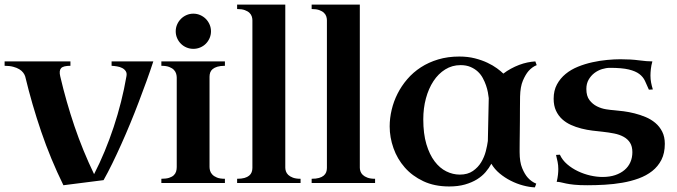

<svg xmlns="http://www.w3.org/2000/svg" viewBox="-38 -790 2922 829"><path d="M-18.1 -524.9H266.1V-505.9Q250.5 -505.9 240.5 -503.4Q230.5 -501 225.6 -495.4Q220.7 -489.7 220 -481Q219.2 -472.2 222.2 -460Q247.6 -351.1 283.4 -245.4Q319.3 -139.6 368.2 -38.1Q392.6 -85.4 413.8 -136.7Q435.1 -188 452.9 -241.7Q470.7 -295.4 484.6 -350.6Q498.5 -405.8 507.8 -460Q510.7 -473.6 505.1 -482.4Q499.5 -491.2 489.5 -496.3Q479.5 -501.5 467 -503.4Q454.6 -505.4 443.8 -505.9V-524.9H624Q610.8 -484.4 594.7 -439.9Q578.6 -395.5 561 -349.4Q543.5 -303.2 524.4 -257.1Q505.4 -210.9 485.8 -167.5Q466.3 -124 447 -84.5Q427.7 -44.9 409.2 -12.2L235.8 9.8Q180.2 -103.5 139.9 -221.7Q99.6 -339.8 70.8 -460Q68.4 -467.8 62.3 -476.1Q56.2 -484.4 45.4 -491Q34.7 -497.6 19 -501.7Q3.4 -505.9 -18.1 -505.9Z M933.1 0H658.7V-18.1Q679.2 -18.1 692.1 -22.2Q705.1 -26.4 712.4 -33.4Q719.7 -40.5 722.4 -49.6Q725.1 -58.6 725.1 -68.8V-455.1Q725.1 -462.4 722.7 -471.4Q720.2 -480.5 713.1 -488Q706.1 -495.6 693.1 -500.7Q680.2 -505.9 658.7 -505.9V-524.9H933.1V-505.9Q913.6 -505.9 900.6 -502Q887.7 -498 880.1 -491.7Q872.6 -485.4 869.6 -476.8Q866.7 -468.3 866.7 -459V-68.8Q866.7 -61.5 869.1 -52.7Q871.6 -43.9 878.7 -36.4Q885.7 -28.8 898.7 -23.4Q911.6 -18.1 933.1 -18.1ZM720.7 -654.8Q720.7 -670.4 726.8 -684.3Q732.9 -698.2 743.2 -708.5Q753.4 -718.8 767.3 -724.9Q781.2 -731 796.9 -731Q812.5 -731 826.4 -724.9Q840.3 -718.8 850.6 -708.5Q860.8 -698.2 866.9 -684.3Q873 -670.4 873 -654.8Q873 -639.2 866.9 -625.2Q860.8 -611.3 850.6 -601.1Q840.3 -590.8 826.4 -585Q812.5 -579.1 796.9 -579.1Q781.2 -579.1 767.3 -585Q753.4 -590.8 743.2 -601.1Q732.9 -611.3 726.8 -625.2Q720.7 -639.2 720.7 -654.8Z M985.8 -18.1Q1004.9 -18.1 1017.6 -21.7Q1030.3 -25.4 1037.8 -31.7Q1045.4 -38.1 1048.6 -46.6Q1051.8 -55.2 1051.8 -64.9V-703.1Q1051.8 -710.4 1049.1 -719Q1046.4 -727.5 1039.1 -734.6Q1031.7 -741.7 1019 -746.3Q1006.3 -751 985.8 -751V-770H1193.8V-65.9Q1193.8 -58.6 1196.5 -50.3Q1199.2 -42 1206.5 -34.9Q1213.9 -27.8 1226.8 -22.9Q1239.7 -18.1 1259.8 -18.1V0H985.8Z M1307.6 -18.1Q1326.7 -18.1 1339.4 -21.7Q1352.1 -25.4 1359.6 -31.7Q1367.2 -38.1 1370.4 -46.6Q1373.5 -55.2 1373.5 -64.9V-703.1Q1373.5 -710.4 1370.8 -719Q1368.2 -727.5 1360.8 -734.6Q1353.5 -741.7 1340.8 -746.3Q1328.1 -751 1307.6 -751V-770H1515.6V-65.9Q1515.6 -58.6 1518.3 -50.3Q1521 -42 1528.3 -34.9Q1535.6 -27.8 1548.6 -22.9Q1561.5 -18.1 1581.5 -18.1V0H1307.6Z M1945.3 -545.9Q1981.9 -545.9 2012.5 -538.1Q2043 -530.3 2066.7 -519Q2090.3 -507.8 2107.7 -495.1Q2125 -482.4 2135.3 -472.2Q2150.4 -483.9 2168 -493.4Q2185.5 -502.9 2203.6 -509.8Q2221.7 -516.6 2239.5 -520.3Q2257.3 -523.9 2273.4 -524.9L2279.3 -508.8Q2259.8 -501 2244.1 -483.4Q2231 -468.3 2219.7 -441.9Q2208.5 -415.5 2207.5 -373Q2207 -348.1 2207 -321.3Q2207 -294.4 2206.8 -268.3Q2206.5 -242.2 2206.3 -218.5Q2206.1 -194.8 2205.8 -176.3Q2205.6 -157.7 2205.6 -146.2Q2205.6 -134.8 2205.6 -132.8Q2205.6 -90.3 2216.6 -64Q2227.5 -37.6 2241.2 -22.5Q2257.3 -4.9 2277.3 2.9L2271.5 19Q2247.6 18.1 2220.2 10.7Q2192.9 3.4 2167 -9.8Q2141.1 -22.9 2119.1 -41.3Q2097.2 -59.6 2083.5 -83Q2073.7 -64.5 2058.6 -46.9Q2043.5 -29.3 2021.5 -15.6Q1999.5 -2 1969.7 6.6Q1939.9 15.1 1901.4 15.1Q1837.9 15.1 1789.8 -7.6Q1741.7 -30.3 1709.5 -67.1Q1677.2 -104 1660.9 -150.4Q1644.5 -196.8 1644.5 -244.1Q1644.5 -279.8 1653.1 -315.9Q1661.6 -352.1 1678.5 -385.5Q1695.3 -418.9 1720.5 -448.2Q1745.6 -477.5 1779.1 -499.3Q1812.5 -521 1854 -533.4Q1895.5 -545.9 1945.3 -545.9ZM1947.3 -36.1Q1981.4 -36.1 2003.9 -51.8Q2026.4 -67.4 2039.8 -89.8Q2053.2 -112.3 2059.6 -137.2Q2065.9 -162.1 2068.4 -181.2L2072.3 -366.2Q2071.3 -376.5 2068.6 -391.1Q2065.9 -405.8 2060.5 -421.4Q2055.2 -437 2046.6 -452.9Q2038.1 -468.8 2024.9 -481Q2011.7 -493.2 1993.4 -501Q1975.1 -508.8 1950.7 -508.8Q1914.1 -508.8 1884.3 -490.2Q1854.5 -471.7 1833.5 -439.7Q1812.5 -407.7 1801 -365.2Q1789.6 -322.8 1789.6 -274.9Q1789.6 -212.4 1803 -167.5Q1816.4 -122.6 1838.6 -93.3Q1860.8 -64 1889.2 -50Q1917.5 -36.1 1947.3 -36.1Z M2498.5 9.8Q2463.9 9.8 2442.1 7.6Q2420.4 5.4 2406.5 2.4Q2392.6 -0.5 2383.8 -2.7Q2375 -4.9 2365.7 -4.9Q2369.6 -21.5 2371.1 -35.2Q2372.6 -48.8 2372.6 -60.1Q2372.6 -76.7 2369.6 -91.1Q2366.7 -105.5 2362.8 -121.1L2379.4 -122.1Q2390.1 -98.6 2410.9 -80.8Q2431.6 -63 2457.3 -50.8Q2482.9 -38.6 2510.7 -32.2Q2538.6 -25.9 2563.5 -25.9Q2594.2 -25.9 2618.2 -33.9Q2642.1 -42 2658.7 -56.2Q2675.3 -70.3 2683.8 -89.8Q2692.4 -109.4 2692.4 -132.8Q2692.4 -157.7 2682.4 -173.6Q2672.4 -189.5 2654.8 -199.2Q2637.2 -209 2613.8 -213.6Q2590.3 -218.3 2563.5 -221.2Q2543 -223.1 2519.5 -226.1Q2496.1 -229 2472.7 -234.9Q2449.2 -240.7 2427.5 -250.5Q2405.8 -260.3 2389.2 -275.4Q2372.6 -290.5 2362.5 -312.3Q2352.5 -334 2352.5 -363.8Q2352.5 -398.9 2366.7 -425.3Q2380.9 -451.7 2404.1 -470.7Q2427.2 -489.7 2457.5 -502Q2487.8 -514.2 2519.8 -521.2Q2551.8 -528.3 2583.3 -531.2Q2614.7 -534.2 2640.6 -534.2Q2686.5 -534.2 2720.9 -529.5Q2755.4 -524.9 2778.8 -524.9Q2773.9 -507.8 2772.2 -491.9Q2770.5 -476.1 2770.5 -463.9Q2770.5 -448.2 2773.2 -433.8Q2775.9 -419.4 2780.8 -403.8L2763.7 -402.8Q2754.9 -423.3 2746.8 -440.7Q2738.8 -458 2722.4 -470.5Q2706.1 -482.9 2676.8 -490Q2647.5 -497.1 2595.7 -497.1Q2579.1 -497.1 2561 -491.5Q2543 -485.8 2528.1 -474.4Q2513.2 -462.9 2503.4 -445.8Q2493.7 -428.7 2493.7 -405.8Q2493.7 -375.5 2507.1 -357.9Q2520.5 -340.3 2539.6 -330.8Q2558.6 -321.3 2579.1 -318.1Q2599.6 -314.9 2613.8 -314Q2631.3 -312.5 2654.5 -309.6Q2677.7 -306.6 2701.9 -300.5Q2726.1 -294.4 2749.5 -284.7Q2772.9 -274.9 2791.5 -259.3Q2810.1 -243.7 2821.3 -221.4Q2832.5 -199.2 2832.5 -168.9Q2832.5 -128.9 2817.9 -100.1Q2803.2 -71.3 2778.1 -51.5Q2752.9 -31.7 2719.5 -19.5Q2686 -7.3 2648.9 -1Q2611.8 5.4 2573.2 7.6Q2534.7 9.8 2498.5 9.8Z"/></svg>

Font: Uncial Antiqua
Style: Regular
Weight: 400
Version: Version 1.000